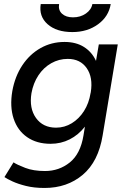

<svg xmlns="http://www.w3.org/2000/svg" viewBox="-20 -720 629 952"><path d="M231 -7Q162 -7 114.5 -40Q67 -73 47.5 -132Q28 -191 41 -268Q54 -341 90.5 -396Q127 -451 181 -481.5Q235 -512 300 -512Q357 -512 396.5 -487Q436 -462 456 -418L470 -500H564L489 -49Q468 81 390.5 146.5Q313 212 201 212Q149 212 109 202Q69 192 42 179.5Q15 167 2 158L47 85Q65 97 105.5 112.5Q146 128 203 128Q273 128 326 85.5Q379 43 394 -49L401 -92Q369 -51 325.5 -29Q282 -7 231 -7ZM258 -87Q300 -87 336 -109Q372 -131 396.5 -169.5Q421 -208 429 -258L430 -262Q442 -336 410 -382Q378 -428 316 -428Q272 -428 234 -406.5Q196 -385 170.5 -346.5Q145 -308 136 -258Q124 -183 158.5 -135Q193 -87 258 -87ZM339 -561Q260 -561 216 -600Q172 -639 182 -700H273Q268 -670 287.5 -652Q307 -634 342 -634Q379 -634 406 -653Q433 -672 438 -700H529Q519 -638 466 -599.5Q413 -561 339 -561Z"/></svg>

Font: Figtree Medium
Style: Italic
Weight: 500
Italic angle: -9.5°
Foundry: Erik Kennedy
Version: Version 2.001; ttfautohint (v1.8.4.7-5d5b);gftools[0.9.27]